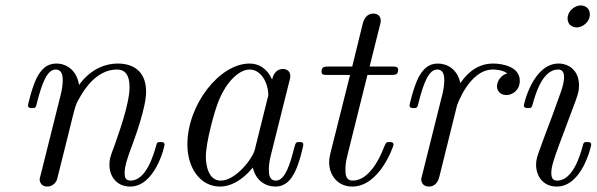

<svg xmlns="http://www.w3.org/2000/svg" viewBox="-20 -676 2197 707"><path d="M83 -288C83 -278 93 -278 98 -278C111 -278 112 -279 117 -301C135 -371 154 -420 185 -420C211 -420 211 -391 211 -380C211 -364 208 -345 204 -329L129 -29C127 -23 126 -18 126 -15C126 -4 134 11 154 11C166 11 183 4 190 -15L230 -175C235 -197 241 -218 246 -240C259 -291 259 -292 276 -321C290 -345 335 -420 411 -420C455 -420 457 -375 457 -354C457 -292 413 -173 399 -133C386 -99 383 -90 383 -69C383 -25 411 11 459 11C552 11 586 -138 586 -143C586 -153 578 -153 571 -153C558 -153 558 -151 554 -136C546 -109 519 -11 461 -11C440 -11 439 -26 439 -40C439 -65 449 -91 457 -115C477 -168 518 -280 518 -338C518 -420 463 -442 414 -442C332 -442 284 -382 271 -363C264 -412 230 -442 187 -442C151 -442 131 -419 115 -389C96 -349 83 -290 83 -288Z M670 -144C670 -59 716 11 791 11C827 11 871 -10 911 -59C922 -10 959 11 994 11C1031 11 1052 -14 1067 -45C1085 -83 1097 -141 1097 -143C1097 -153 1089 -153 1082 -153C1070 -153 1069 -152 1063 -130C1049 -74 1030 -11 996 -11C970 -11 970 -38 970 -52C970 -59 970 -75 977 -103L1045 -375C1049 -389 1049 -391 1049 -396C1049 -417 1032 -422 1022 -422C990 -422 983 -388 982 -383C963 -426 931 -442 899 -442C788 -442 670 -290 670 -144ZM738 -100C738 -150 769 -267 787 -309C812 -370 858 -420 899 -420C943 -420 968 -368 968 -326C968 -324 967 -319 965 -313L918 -124C910 -92 848 -11 793 -11C746 -11 738 -70 738 -100Z M1164 -412C1164 -400 1173 -400 1189 -400H1269L1197 -113C1196 -109 1192 -93 1192 -79C1192 -29 1225 11 1277 11C1378 11 1429 -138 1429 -143C1429 -153 1421 -153 1414 -153C1402 -153 1402 -152 1394 -134C1376 -86 1336 -11 1279 -11C1252 -11 1252 -36 1252 -52C1252 -59 1252 -75 1259 -103L1333 -400H1418C1435 -400 1446 -400 1446 -419C1446 -431 1437 -431 1421 -431H1341L1378 -579C1382 -593 1382 -595 1382 -600C1382 -621 1365 -626 1355 -626C1330 -626 1320 -605 1316 -590L1277 -431H1192C1175 -431 1164 -431 1164 -412Z M1488 -288C1488 -278 1498 -278 1503 -278C1516 -278 1517 -279 1522 -301C1540 -371 1559 -420 1590 -420C1616 -420 1616 -391 1616 -380C1616 -364 1613 -345 1609 -329L1534 -29C1532 -23 1531 -18 1531 -15C1531 -4 1539 11 1559 11C1589 11 1596 -18 1598 -26L1663 -288C1664 -291 1709 -420 1795 -420C1800 -420 1828 -420 1848 -406C1813 -395 1810 -363 1810 -358C1810 -345 1819 -326 1845 -326C1863 -326 1894 -340 1894 -379C1894 -431 1829 -442 1796 -442C1727 -442 1691 -392 1675 -370C1664 -423 1625 -442 1592 -442C1556 -442 1536 -419 1520 -389C1501 -349 1488 -290 1488 -288Z M2070 -608C2070 -583 2090 -575 2104 -575C2124 -575 2152 -594 2152 -623C2152 -648 2132 -656 2118 -656C2097 -656 2070 -636 2070 -608ZM1909 -288C1909 -278 1919 -278 1924 -278C1937 -278 1938 -280 1942 -294C1951 -327 1977 -420 2035 -420C2046 -420 2057 -415 2057 -392C2057 -368 2046 -339 2039 -320L2009 -237C1996 -204 1984 -171 1972 -138C1958 -100 1954 -89 1954 -69C1954 -30 1978 11 2030 11C2124 11 2157 -139 2157 -143C2157 -153 2149 -153 2142 -153C2129 -153 2129 -151 2125 -136C2117 -107 2090 -11 2032 -11C2024 -11 2010 -12 2010 -39C2010 -65 2023 -98 2036 -135L2100 -306C2110 -335 2112 -343 2112 -362C2112 -417 2074 -442 2037 -442C1943 -442 1909 -293 1909 -288Z"/></svg>

Font: CMU Serif
Style: Italic
Weight: 500
Italic angle: -14.04°
Version: Version 0.7.0